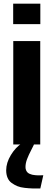

<svg xmlns="http://www.w3.org/2000/svg" viewBox="-20 -808 298 1074"><path d="M205.6 246.1Q192.4 246.1 181.2 246.1Q169.9 246.1 161.1 246.1Q143.1 245.6 118.4 242.9Q93.8 240.2 77.4 233.4Q61 226.6 45.7 215.8Q30.3 205.1 22.5 186.8Q14.6 168.5 14.6 144.5Q14.6 102.5 40.8 59.3Q66.9 16.1 103.5 -7.3H173.3Q168.5 4.9 154.3 32Q140.1 59.1 131.3 82.3Q122.6 105.5 122.6 126.5Q122.6 136.2 125.7 143.8Q128.9 151.4 133.5 156.2Q138.2 161.1 146.2 164.6Q154.3 168 160.4 169.4Q166.5 170.9 177 171.9Q187.5 172.9 193.1 172.9Q198.7 172.9 209.2 172.6Q219.7 172.4 222.2 172.4ZM53.7 -672.9V-787.6H205.6V-672.9ZM54.2 0V-578.1H205.1V0Z"/></svg>

Font: Oswald
Style: DemiBold
Weight: 600
Designer: Vernon Adams
Foundry: Vernon Adams
Version: 3.0; ttfautohint (v0.95) -l 8 -r 50 -G 200 -x 0 -w "G" -W -c